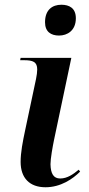

<svg xmlns="http://www.w3.org/2000/svg" viewBox="-20 -780 376 810"><path d="M229 -630C264 -630 300 -651 300 -703C300 -746 272 -760 239 -760C201 -760 170 -739 170 -686C170 -646 195 -630 229 -630ZM172 10C236 10 287 -25 318 -56L312 -64C289 -45 264 -27 234 -27C206 -27 194 -47 193 -87C193 -111 202 -161 208 -190L281 -536H67L65 -526H81C119 -526 137 -519 137 -487C137 -476 135 -462 132 -447L86 -230C76 -183 67 -137 67 -97C67 -29 105 10 172 10Z"/></svg>

Font: Noto Serif Display SemiBold
Style: Italic
Weight: 600
Italic angle: -12°
Designer: Monotype Design Team
Foundry: Monotype Imaging Inc.
Version: Version 2.009